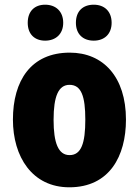

<svg xmlns="http://www.w3.org/2000/svg" viewBox="-20 -787 592 817"><path d="M98 -690C98 -641 128 -614 172 -614C217 -614 249 -642 249 -690C249 -739 217 -767 172 -767C128 -767 98 -740 98 -690ZM303 -690C303 -642 333 -614 379 -614C424 -614 455 -642 455 -690C455 -739 424 -767 379 -767C333 -767 303 -740 303 -690ZM516 -278C516 -460 419 -563 277 -563C112 -563 35 -444 35 -278C35 -120 117 10 275 10C446 10 516 -123 516 -278ZM208 -277C208 -378 229 -426 276 -426C326 -426 343 -377 343 -278C343 -178 326 -127 276 -127C228 -127 208 -179 208 -277Z"/></svg>

Font: Noto Sans Devanagari Condensed Black
Style: Regular
Weight: 900
Width: 3
Designer: Jelle Bosma - Monotype Design Team
Foundry: Monotype Imaging Inc.
Version: Version 2.004